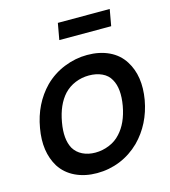

<svg xmlns="http://www.w3.org/2000/svg" viewBox="-116 -867 866 976"><g transform="rotate(-15 317.0 -379.0)"><path d="M552 -774 536.5 -687.5H263.5L279 -774ZM82.5 -77Q31.5 -160.5 53 -281Q74 -403.5 154 -485.5Q199.5 -530.5 258.8 -554.2Q318 -578 380 -578Q444.5 -578 494.5 -554.5Q544.5 -531 573 -485.5Q625 -403.5 604 -281Q582 -159 501 -77Q454.5 -31.5 396.8 -8Q339 15.5 275 15.5Q212 15.5 161.8 -8.2Q111.5 -32 82.5 -77ZM475 -420Q460.5 -447 430.5 -461Q400.5 -475 361.5 -475Q324 -475 289.8 -461Q255.5 -447 230 -420Q184 -369.5 168.5 -281Q153 -194.5 181 -143.5Q197 -116.5 226.5 -102Q256 -87.5 293.5 -87.5Q331 -87.5 366.5 -102Q402 -116.5 426 -143.5Q472.5 -193 488.5 -281Q504 -370 475 -420Z"/></g></svg>

Font: Russisch Sans SemiBold
Style: Italic
Weight: 600
Width: 4
Italic angle: -10°
Designer: Michael Sharanda (font) & Cristiano Sobral (main changes)
Foundry: Michael Sharanda
Version: Version 2.00;September 8, 2020;FontCreator 13.0.0.2681 64-bi